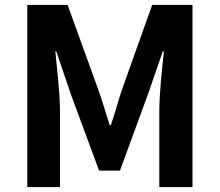

<svg xmlns="http://www.w3.org/2000/svg" viewBox="-20 -761 893 781"><path d="M91 0H224V-309C224 -380 212 -482 205 -552H209L268 -378L383 -67H468L582 -378L642 -552H647C639 -482 628 -380 628 -309V0H763V-741H599L475 -393C460 -348 447 -299 431 -252H426C411 -299 397 -348 381 -393L255 -741H91Z"/></svg>

Font: Noto Sans TC
Style: Bold
Weight: 700
Designer: Ryoko NISHIZUKA 西塚涼子 (kana, bopomofo & ideographs); Paul D. Hunt (Latin, Greek & Cyrillic); Sandoll Communications 산돌커뮤니
Foundry: Adobe
Version: Version 2.004;hotconv 1.0.118;makeotfexe 2.5.65603